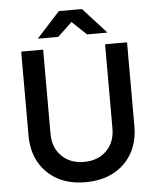

<svg xmlns="http://www.w3.org/2000/svg" viewBox="-60 -946 825 1010"><g transform="rotate(-5 352.5 -440.5)"><path d="M350 14Q266 14 204 -19.5Q142 -53 107.5 -114Q73 -175 73 -256V-700H189V-256Q189 -183 234 -138Q279 -93 352 -93Q426 -93 471 -138Q516 -183 516 -256V-700H632V-256Q632 -175 597 -114Q562 -53 499 -19.5Q436 14 350 14ZM166 -760 289 -895H411L534 -760H426L350 -832L274 -760Z"/></g></svg>

Font: Figtree SemiBold
Style: Regular
Weight: 600
Designer: Erik Kennedy
Foundry: Erik Kennedy
Version: Version 2.001; ttfautohint (v1.8.4.7-5d5b);gftools[0.9.27]